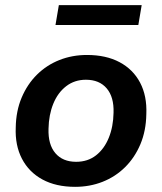

<svg xmlns="http://www.w3.org/2000/svg" viewBox="-20 -714 628 744"><path d="M271 10Q197 10 144.5 -18.5Q92 -47 65 -99Q38 -151 41 -220Q42 -284 64 -336Q86 -388 123.5 -425Q161 -462 210.5 -481.5Q260 -501 317 -501Q391 -501 443.5 -473Q496 -445 523 -393.5Q550 -342 547 -272Q546 -207 524 -155Q502 -103 464.5 -66Q427 -29 377.5 -9.5Q328 10 271 10ZM275 -87Q320 -87 352 -112Q384 -137 401.5 -180Q419 -223 420 -277Q422 -338 393.5 -371.5Q365 -405 313 -405Q269 -405 236.5 -380Q204 -355 186.5 -312Q169 -269 168 -215Q166 -154 194.5 -120.5Q223 -87 275 -87ZM195 -617 208 -694H529L516 -617Z"/></svg>

Font: Nunito Sans 11pt
Style: Bold Italic
Weight: 700
Italic angle: -9°
Version: Version 3.101;gftools[0.9.27]